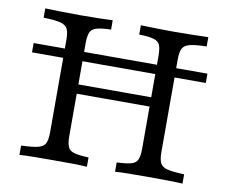

<svg xmlns="http://www.w3.org/2000/svg" viewBox="-67 -654 874 737"><g transform="rotate(10 370.0 -285.5)"><path d="M31.5 -396V-432.3H708.9V-396ZM425 0V-36.3Q462.9 -37.9 481.5 -43.1Q500 -48.4 506 -62.9Q512.1 -77.4 512.1 -105.6V-465.3Q512.1 -494.4 506.5 -508.5Q500.8 -522.6 482.3 -528.2Q463.7 -533.9 425 -534.7V-571Q444.4 -570.2 476.6 -569.4Q508.9 -568.5 549.2 -568.5Q596 -568.5 631.5 -569.4Q666.9 -570.2 687.9 -571V-534.7Q643.5 -533.9 622.2 -528.2Q600.8 -522.6 594 -508.5Q587.1 -494.4 587.1 -465.3V-105.6Q587.1 -77.4 594 -62.9Q600.8 -48.4 622.2 -43.1Q643.5 -37.9 687.9 -36.3V0Q666.9 -1.6 631.5 -2Q596 -2.4 549.2 -2.4Q508.9 -2.4 476.6 -2Q444.4 -1.6 425 0ZM52.4 0V-36.3Q96.8 -37.9 118.1 -43.1Q139.5 -48.4 146.4 -62.9Q153.2 -77.4 153.2 -105.6V-465.3Q153.2 -494.4 146.4 -508.5Q139.5 -522.6 118.1 -528.2Q96.8 -533.9 52.4 -534.7V-571Q73.4 -570.2 108.9 -569.4Q144.4 -568.5 191.1 -568.5Q231.5 -568.5 263.7 -569.4Q296 -570.2 315.3 -571V-534.7Q277.4 -533.9 258.9 -528.2Q240.3 -522.6 234.3 -508.5Q228.2 -494.4 228.2 -465.3V-105.6Q228.2 -77.4 234.3 -62.9Q240.3 -48.4 258.9 -43.1Q277.4 -37.9 315.3 -36.3V0Q296 -1.6 263.7 -2Q231.5 -2.4 191.1 -2.4Q143.5 -2.4 108.5 -2Q73.4 -1.6 52.4 0ZM200 -269.4V-305.6H539.5V-269.4Z"/></g></svg>

Font: Playfair 9pt Light
Style: Regular
Weight: 300
Designer: Claus Eggers Sørensen
Foundry: Claus Eggers Sørensen
Version: Version 2.001;gftools[0.9.30]